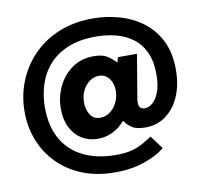

<svg xmlns="http://www.w3.org/2000/svg" viewBox="-82 -732 983 931"><g transform="rotate(-10 409.0 -267.0)"><path d="M658.5 34Q623 64 559 87Q495 110 412.5 110Q322.5 110 251.5 81.5Q180.5 53 131 2.8Q81.5 -47.5 55.5 -113.5Q29.5 -179.5 29.5 -255Q29.5 -334 57.5 -404Q85.5 -474 138 -528.2Q190.5 -582.5 265 -613.2Q339.5 -644 433 -644Q500 -644 563.5 -626Q627 -608 677.5 -570Q728 -532 757.8 -472.5Q787.5 -413 787.5 -330.5Q787.5 -256 763.2 -199.5Q739 -143 695.2 -111Q651.5 -79 594 -79Q549.5 -79 527.8 -94.2Q506 -109.5 497.5 -123Q493.5 -129 491.5 -128.5Q489.5 -128 485 -122.5Q463.5 -97.5 430.2 -81.2Q397 -65 357 -65Q313.5 -65 279 -86.2Q244.5 -107.5 224.8 -146.5Q205 -185.5 205 -238Q205 -296.5 229.5 -348Q254 -399.5 299 -431.2Q344 -463 405.5 -463Q446.5 -463 469.2 -449.5Q492 -436 509 -417.5Q511.5 -414.5 514 -415.5Q516.5 -416.5 517 -421.5L521 -438H615L579.5 -226Q574 -194 582.2 -182.5Q590.5 -171 606 -171Q626.5 -171 645.8 -187.2Q665 -203.5 677.8 -237.5Q690.5 -271.5 690.5 -324.5Q690.5 -390 669.2 -434.5Q648 -479 611.5 -505.5Q575 -532 528.8 -543.5Q482.5 -555 433 -555Q352.5 -555 295 -531.2Q237.5 -507.5 201 -466.2Q164.5 -425 147.2 -371Q130 -317 130 -257Q130 -188.5 150.8 -135.5Q171.5 -82.5 210.8 -46.2Q250 -10 305.2 8.8Q360.5 27.5 429.5 27.5Q474.5 27.5 505.8 19.8Q537 12 561.2 -1.5Q585.5 -15 610 -31ZM321 -250Q321 -215.5 337.2 -189.5Q353.5 -163.5 387 -163.5Q413.5 -163.5 434.8 -179.5Q456 -195.5 468.8 -220.8Q481.5 -246 482.5 -273.5Q484 -298.5 476 -319.2Q468 -340 452.2 -352.5Q436.5 -365 414 -365Q389 -365 367.8 -349.5Q346.5 -334 333.8 -308Q321 -282 321 -250Z"/></g></svg>

Font: Public Sans Thin ExtraBold
Style: Regular
Weight: 800
Version: Version 1.007